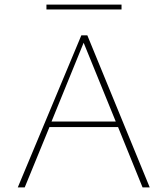

<svg xmlns="http://www.w3.org/2000/svg" viewBox="-20 -811 725 831"><path d="M506 -770H181V-791H506ZM491 -261H194L87 0H57L332 -658H358L628 0H597ZM481 -285 342 -626 203 -285Z"/></svg>

Font: Ysabeau SC Extralight
Style: Regular
Weight: 200
Designer: Christian Thalmann (Catharsis Fonts)
Version: Version 0.003